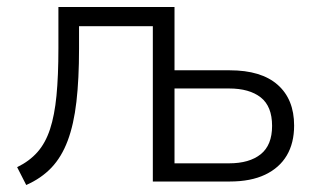

<svg xmlns="http://www.w3.org/2000/svg" viewBox="-20 -519 909 549"><path d="M55 10 29 -41Q64 -58 87 -84Q110 -110 123 -149.5Q136 -189 141.5 -245.5Q147 -302 147 -381V-499H479V-318H637Q727 -318 774 -276.5Q821 -235 821 -160Q821 -110 800 -74.5Q779 -39 738 -19.5Q697 0 637 0H417V-444H206V-380Q206 -293 198.5 -228Q191 -163 173.5 -116.5Q156 -70 127 -39.5Q98 -9 55 10ZM479 -52H635Q693 -52 725.5 -78Q758 -104 758 -159Q758 -215 725.5 -240.5Q693 -266 635 -266H479Z"/></svg>

Font: Nunitoga
Style: Light
Weight: 300
Designer: Vernon Adams
Foundry: Vernon Adams
Version: Version 1.0